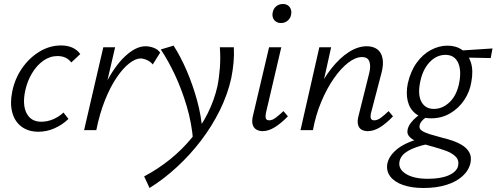

<svg xmlns="http://www.w3.org/2000/svg" viewBox="-20 -650 2480 959"><path d="M172 8Q122 8 88 -17Q54 -42 41.5 -87.5Q29 -133 41 -192Q54 -257 90 -309Q126 -361 177 -392Q228 -423 285 -423Q316 -423 340.5 -412.5Q365 -402 381 -380L336 -338Q324 -354 307 -362Q290 -370 267 -370Q229 -370 196 -346.5Q163 -323 139.5 -283.5Q116 -244 106 -197Q91 -126 113 -84Q135 -42 186 -42Q217 -42 246 -54.5Q275 -67 297 -88L322 -56Q292 -27 253 -9.5Q214 8 172 8Z M428 0Q458 -133 505 -226.5Q552 -320 605.5 -369.5Q659 -419 707 -419Q726 -419 747 -411.5Q768 -404 780 -387L743 -328Q732 -342 714 -350Q696 -358 682 -358Q657 -358 625.5 -333.5Q594 -309 562.5 -262.5Q531 -216 504.5 -150Q478 -84 461 0ZM400 0 496 -414H555L459 0Z M727 289 700 231Q770 194 830 145.5Q890 97 937.5 39Q985 -19 1017.5 -84Q1050 -149 1066 -219Q1075 -265 1078.5 -314Q1082 -363 1078 -414H1148Q1150 -376 1146.5 -337.5Q1143 -299 1135 -259Q1117 -178 1078 -99Q1039 -20 984.5 51.5Q930 123 864.5 183.5Q799 244 727 289ZM945 56Q938 -34 913 -118.5Q888 -203 854 -275.5Q820 -348 783 -403L847 -422Q882 -368 912.5 -297Q943 -226 964.5 -148Q986 -70 991 8Z M1292 5Q1273 5 1259.5 -3.5Q1246 -12 1241.5 -29.5Q1237 -47 1244 -74L1324 -414H1385L1309 -89Q1305 -71 1307.5 -60Q1310 -49 1325 -49Q1340 -49 1356.5 -61.5Q1373 -74 1396 -95L1418 -69Q1384 -34 1352.5 -14.5Q1321 5 1292 5ZM1384 -535Q1369 -535 1358.5 -542Q1348 -549 1343.5 -561Q1339 -573 1342 -587Q1345 -606 1359 -618Q1373 -630 1393 -630Q1408 -630 1418 -623Q1428 -616 1432.5 -604Q1437 -592 1434 -577Q1431 -559 1417 -547Q1403 -535 1384 -535Z M1817 5Q1798 5 1785 -3Q1772 -11 1768 -28.5Q1764 -46 1771 -72L1824 -284Q1833 -320 1825 -342.5Q1817 -365 1788 -365Q1756 -365 1719.5 -337Q1683 -309 1648 -259Q1613 -209 1585 -142.5Q1557 -76 1543 0H1498Q1521 -97 1556 -174.5Q1591 -252 1634 -306.5Q1677 -361 1722.5 -390Q1768 -419 1812 -419Q1843 -419 1863.5 -404.5Q1884 -390 1890.5 -359.5Q1897 -329 1885 -284L1834 -89Q1829 -71 1832 -60Q1835 -49 1849 -49Q1865 -49 1882 -61.5Q1899 -74 1921 -95L1943 -69Q1910 -34 1878.5 -14.5Q1847 5 1817 5ZM1481 0 1575 -414H1634L1542 0Z M2095 289Q2036 289 1993 274Q1950 259 1929 231Q1908 203 1915 166Q1924 125 1968.5 91Q2013 57 2101 36L2114 70Q2054 83 2018.5 103.5Q1983 124 1976 154Q1967 193 2006.5 218Q2046 243 2117 243Q2182 243 2221.5 225.5Q2261 208 2268 179Q2274 151 2256.5 133Q2239 115 2209.5 104Q2180 93 2147 84Q2120 77 2095.5 69.5Q2071 62 2051.5 52Q2032 42 2022 29Q2012 16 2016 -3Q2020 -21 2032.5 -37Q2045 -53 2061 -66Q2077 -79 2091 -88L2124 -73Q2116 -69 2105.5 -62Q2095 -55 2086.5 -45Q2078 -35 2076 -24Q2072 -8 2086 2Q2100 12 2125.5 20Q2151 28 2182 36Q2212 43 2241 53Q2270 63 2292 77.5Q2314 92 2325 113Q2336 134 2330 164Q2321 202 2290 230Q2259 258 2209.5 273.5Q2160 289 2095 289ZM2134 -59Q2085 -59 2055.5 -82.5Q2026 -106 2016.5 -145.5Q2007 -185 2017 -234Q2031 -295 2061.5 -337Q2092 -379 2132.5 -400.5Q2173 -422 2215 -422Q2258 -422 2288.5 -400.5Q2319 -379 2332 -338Q2345 -297 2334 -239Q2326 -191 2298.5 -150Q2271 -109 2228.5 -84Q2186 -59 2134 -59ZM2147 -106Q2192 -106 2228 -142Q2264 -178 2275 -244Q2285 -304 2266.5 -340Q2248 -376 2205 -376Q2160 -376 2125 -338.5Q2090 -301 2078 -237Q2066 -175 2085.5 -140.5Q2105 -106 2147 -106ZM2431 -360 2280 -363 2272 -397 2440 -408Z"/></svg>

Font: Ysabeau
Style: Italic
Weight: 400
Italic angle: -12°
Designer: Christian Thalmann (Catharsis Fonts)
Version: Version 2.000;gftools[0.9.27.dev2+g8671c4b]